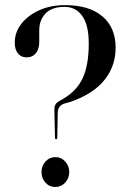

<svg xmlns="http://www.w3.org/2000/svg" viewBox="-20 -740 510 768"><path d="M197.5 -299Q197 -311 200.8 -319.8Q204.5 -328.5 216 -335L234 -345.5Q288 -377.5 311.5 -429Q335 -480.5 335 -566Q335 -640 309 -676.2Q283 -712.5 238 -712.5Q187 -712.5 162 -686Q137 -659.5 137 -619V-575Q137.5 -544.5 123.8 -527.5Q110 -510.5 86 -510.5Q65 -510.5 52 -526Q39 -541.5 39 -569.5Q39 -610.5 65.2 -644.5Q91.5 -678.5 137 -699Q182.5 -719.5 240 -719.5Q337 -719.5 389.8 -674.5Q442.5 -629.5 442.5 -549.5Q442.5 -477 399 -421.5Q355.5 -366 265 -333.5L236.5 -325.5Q211.5 -316.5 211 -290L209 -188.5Q208.5 -183 204.5 -183Q200.5 -183 200 -189ZM201 8Q177.5 8 161.8 -9.5Q146 -27 146 -52Q146 -76.5 162 -94Q178 -111.5 201 -111.5Q225 -111.5 241 -93.8Q257 -76 257 -52Q257 -27 240.8 -9.5Q224.5 8 201 8Z"/></svg>

Font: Fraunces 144pt S000
Style: Regular
Weight: 400
Version: Version 1.000; ttfautohint (v1.8.3)